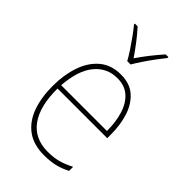

<svg xmlns="http://www.w3.org/2000/svg" viewBox="-231 -941 943 943"><g transform="rotate(45 240.5 -469.5)"><path d="M253 -631Q315 -631 353 -597.5Q391 -564 408.5 -509Q426 -454 426 -388V-362H81Q80 -239 127.5 -173.5Q175 -108 266 -108Q306 -108 337 -116Q368 -124 407 -144V-116Q375 -99 341.5 -91Q308 -83 266 -83Q192 -83 145.5 -117.5Q99 -152 77 -213Q55 -274 55 -354Q55 -431 76.5 -494Q98 -557 142 -594Q186 -631 253 -631ZM253 -606Q181 -606 135.5 -550.5Q90 -495 82 -386H400Q400 -449 384.5 -499Q369 -549 336.5 -577.5Q304 -606 253 -606ZM228 -699Q216 -721 197.5 -749Q179 -777 159.5 -804Q140 -831 124 -850V-856H143Q168 -829 194 -795Q220 -761 240 -731Q283 -794 338 -856H357V-850Q340 -829 320 -802Q300 -775 282 -748Q264 -721 251 -699Z"/></g></svg>

Font: Noto Sans Kannada UI SemiCondensed Thin
Style: Regular
Weight: 100
Width: 4
Designer: Jelle Bosma - Monotype Design Team
Foundry: Monotype Imaging Inc.
Version: Version 2.005; ttfautohint (v1.8.4.7-5d5b)